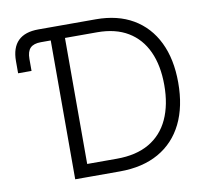

<svg xmlns="http://www.w3.org/2000/svg" viewBox="-80 -817 987 907"><g transform="rotate(-10 413.5 -364.0)"><path d="M30.3 -540V-598.1Q30.3 -662.6 63 -695.1Q95.7 -727.5 160.6 -727.5H209V-666H161.6Q127 -666 110.8 -649.7Q94.7 -633.3 94.7 -597.7V-540ZM423.3 0H246.6V-61.5H419.4Q512.7 -61.5 575.2 -97.9Q637.7 -134.3 669.2 -202.6Q700.7 -271 700.7 -365.7Q700.7 -459.5 669.9 -526.6Q639.2 -593.8 579.3 -629.9Q519.5 -666 431.6 -666H244.1V-727.5H436Q540 -727.5 614.3 -684.1Q688.5 -640.6 728 -559.6Q767.6 -478.5 767.6 -365.7Q767.6 -251 727.3 -169.2Q687 -87.4 609.9 -43.7Q532.7 0 423.3 0ZM277.3 -727.5V0H209V-727.5Z"/></g></svg>

Font: Inter 18pt Light
Style: Regular
Weight: 300
Designer: Rasmus Andersson
Foundry: rsms
Version: Version 4.001;git-66647c0bb